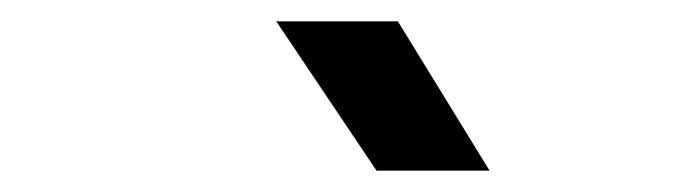

<svg xmlns="http://www.w3.org/2000/svg" viewBox="-20 -805 640 180"><path d="M333 -645H439L353 -785H239Z"/></svg>

Font: JetBrains Mono SemiBold
Style: Italic
Weight: 472
Italic angle: -9°
Monospace: yes
Designer: Philipp Nurullin, Konstantin Bulenkov
Foundry: JetBrains
Version: Version 2.305